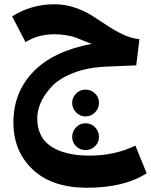

<svg xmlns="http://www.w3.org/2000/svg" viewBox="-20 -512 709 902"><path d="M616 172 669 302Q564 370 388 370Q225 370 134 284.5Q43 199 43 63Q43 -78 136.5 -175Q230 -272 411 -306Q396 -311 371 -321.5Q346 -332 332 -337Q318 -342 291.5 -346.5Q265 -351 234 -351Q159 -351 100 -314L37 -435Q127 -492 235 -492Q285 -492 331 -476.5Q377 -461 412.5 -438.5Q448 -416 482 -393Q516 -370 555.5 -351Q595 -332 635 -328L620 -205L478 -199Q389 -195 322.5 -168.5Q256 -142 221.5 -104Q187 -66 171 -29Q155 8 155 43Q155 133 220 176Q285 219 401 219Q520 219 616 172ZM381 -91Q408 -91 426.5 -73Q445 -55 445 -29Q445 -3 426.5 16Q408 35 381 35Q356 35 337.5 16Q319 -3 319 -29Q319 -54 337.5 -72.5Q356 -91 381 -91ZM337.5 86Q356 67 382 67Q408 67 426.5 86Q445 105 445 131Q445 157 426.5 175Q408 193 382 193Q356 193 337.5 175Q319 157 319 131Q319 105 337.5 86Z"/></svg>

Font: FiraGO
Style: Bold
Weight: 700
Designer: bBox Type
Foundry: bBox Type GmbH
Version: Version 1.001;PS 001.001;hotconv 1.0.88;makeotf.lib2.5.64775